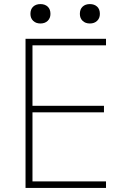

<svg xmlns="http://www.w3.org/2000/svg" viewBox="-20 -920 640 940"><path d="M105 0V-730H499V-698H139V-402H489V-370H139V-32H499V0ZM178 -805Q156 -805 142.5 -818Q129 -831 129 -852Q129 -875 142.5 -887.5Q156 -900 178 -900Q200 -900 213.5 -887.5Q227 -875 227 -852Q227 -831 213.5 -818Q200 -805 178 -805ZM420 -805Q398 -805 384.5 -818Q371 -831 371 -852Q371 -875 384.5 -887.5Q398 -900 420 -900Q442 -900 455.5 -887.5Q469 -875 469 -852Q469 -831 455.5 -818Q442 -805 420 -805Z"/></svg>

Font: M PLUS Code Latin Expanded ExtraLight
Style: Regular
Weight: 250
Width: 7
Designer: Coji Morishita
Foundry: UNDERFOREST DESIGN
Version: Version 1.002; ttfautohint (v1.8.3)